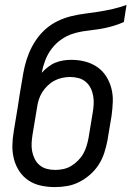

<svg xmlns="http://www.w3.org/2000/svg" viewBox="-20 -755 540 783"><path d="M204 8Q175 8 147 2Q119 -4 96.5 -19Q74 -34 59 -56.5Q44 -79 37 -106Q30 -133 30.5 -161.5Q31 -190 36 -219L53 -322Q57 -348 61 -374.5Q65 -401 70 -427Q74 -455 80.5 -483Q87 -511 98 -538Q109 -565 126 -590.5Q143 -616 165.5 -636Q188 -656 215 -669Q242 -682 270.5 -689Q299 -696 327.5 -699.5Q356 -703 384 -707.5Q412 -712 440.5 -718.5Q469 -725 496 -735L485 -665Q460 -654 434 -647Q408 -640 382.5 -636Q357 -632 331 -629Q305 -626 279 -618Q253 -610 230 -594Q207 -578 190.5 -556Q174 -534 164.5 -509Q155 -484 150 -458Q162 -471 176 -482Q190 -493 206 -499.5Q222 -506 238.5 -508.5Q255 -511 271 -511Q300 -511 327 -504Q354 -497 376 -482Q398 -467 412.5 -444.5Q427 -422 434 -395.5Q441 -369 440 -340.5Q439 -312 435 -283L418 -181Q413 -156 405 -131Q397 -106 382.5 -83.5Q368 -61 347.5 -43Q327 -25 303.5 -13Q280 -1 254.5 3.5Q229 8 204 8ZM205 -62Q221 -62 238 -65.5Q255 -69 270 -78Q285 -87 298 -100Q311 -113 319.5 -128Q328 -143 333 -159.5Q338 -176 341 -192L358 -295Q361 -312 362 -329.5Q363 -347 360 -364Q357 -381 349.5 -396Q342 -411 329.5 -421.5Q317 -432 300.5 -436.5Q284 -441 266 -441Q250 -441 233.5 -437.5Q217 -434 202 -426Q187 -418 174 -405.5Q161 -393 152 -378.5Q143 -364 138 -348Q133 -332 131 -316L113 -208Q110 -190 109 -172.5Q108 -155 111 -138.5Q114 -122 121.5 -107Q129 -92 141.5 -81.5Q154 -71 170.5 -66.5Q187 -62 205 -62Z"/></svg>

Font: Iosevka SS04 Oblique
Style: Regular
Weight: 400
Italic angle: -9°
Monospace: yes
Designer: Belleve Invis
Foundry: Belleve Invis
Version: Version 19.0.0; ttfautohint (v1.8.4)